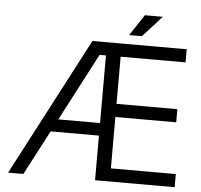

<svg xmlns="http://www.w3.org/2000/svg" viewBox="-58 -930 1034 990"><g transform="rotate(5 459.0 -435.0)"><path d="M394 -714 20 0H99L220 -231H470V0H882V-68H546V-334H861V-402H546V-646H882V-714ZM254 -296 437 -646H470V-296ZM580 -761H646L745 -870H652Z"/></g></svg>

Font: Non Bureau Light
Style: Regular
Weight: 300
Designer: Jona Saucedo
Foundry: Non Foundry
Version: Version 1.000;FEAKit 1.0